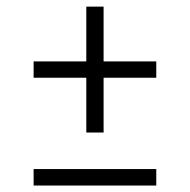

<svg xmlns="http://www.w3.org/2000/svg" viewBox="-20 -574 588 594"><path d="M247 -164V-333.5H84V-384H247V-553.5H300.5V-384H463.5V-333.5H300.5V-164ZM84 0V-51H463.5V0Z"/></svg>

Font: Encode Sans SemiExpanded SemiExpanded Light
Style: Regular
Weight: 300
Width: 6
Designer: Multiple Designers
Foundry: Impallari Type
Version: Version 3.000; ttfautohint (v1.8.3) -l 8 -r 50 -G 200 -x 14 